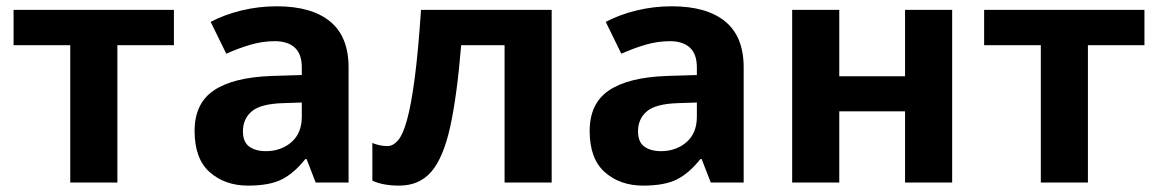

<svg xmlns="http://www.w3.org/2000/svg" viewBox="-20 -577 3662 607"><path d="M529.8 -434.1H351.1V0H202.1V-434.1H22.9V-545.9H529.8Z M855 -557.1Q964.8 -557.1 1023.4 -509.3Q1082 -461.4 1082 -363.8V0H978L949.2 -74.2H945.3Q910.2 -29.8 871.3 -10Q832.5 9.8 764.2 9.8Q691.4 9.8 643.3 -32.5Q595.2 -74.7 595.2 -163.1Q595.2 -250 656.2 -291.3Q717.3 -332.5 839.4 -336.9L934.1 -339.8V-363.8Q934.1 -406.7 911.6 -426.8Q889.2 -446.8 849.1 -446.8Q809.6 -446.8 771.5 -435.5Q733.4 -424.3 695.3 -407.2L646 -507.8Q689.5 -530.8 743.4 -543.9Q797.4 -557.1 855 -557.1ZM934.1 -252.9 876.5 -251Q804.2 -249 776.1 -225.1Q748 -201.2 748 -162.1Q748 -127.9 768.1 -113.5Q788.1 -99.1 820.3 -99.1Q868.2 -99.1 901.1 -127.4Q934.1 -155.8 934.1 -208Z M1724.1 0H1575.2V-434.1H1438Q1424.8 -273.9 1403.3 -176.3Q1381.8 -78.6 1343.8 -34.4Q1305.7 9.8 1242.2 9.8Q1190.4 9.8 1157.2 -5.9V-125Q1180.7 -115.2 1205.1 -115.2Q1222.7 -115.2 1238.3 -133.3Q1253.9 -151.4 1266.8 -198Q1279.8 -244.6 1291 -329.1Q1302.2 -413.6 1311 -545.9H1724.1Z M2104 -557.1Q2213.9 -557.1 2272.5 -509.3Q2331.1 -461.4 2331.1 -363.8V0H2227.1L2198.2 -74.2H2194.3Q2159.2 -29.8 2120.4 -10Q2081.5 9.8 2013.2 9.8Q1940.4 9.8 1892.3 -32.5Q1844.2 -74.7 1844.2 -163.1Q1844.2 -250 1905.3 -291.3Q1966.3 -332.5 2088.4 -336.9L2183.1 -339.8V-363.8Q2183.1 -406.7 2160.6 -426.8Q2138.2 -446.8 2098.1 -446.8Q2058.6 -446.8 2020.5 -435.5Q1982.4 -424.3 1944.3 -407.2L1895 -507.8Q1938.5 -530.8 1992.4 -543.9Q2046.4 -557.1 2104 -557.1ZM2183.1 -252.9 2125.5 -251Q2053.2 -249 2025.1 -225.1Q1997.1 -201.2 1997.1 -162.1Q1997.1 -127.9 2017.1 -113.5Q2037.1 -99.1 2069.3 -99.1Q2117.2 -99.1 2150.1 -127.4Q2183.1 -155.8 2183.1 -208Z M2633.3 -545.9V-335.9H2841.3V-545.9H2990.2V0H2841.3V-225.1H2633.3V0H2484.4V-545.9Z M3598.1 -434.1H3419.4V0H3270.5V-434.1H3091.3V-545.9H3598.1Z"/></svg>

Font: Open Sans
Style: Bold
Weight: 700
Designer: Monotype Design Team
Foundry: Monotype Imaging Inc.
Version: Version 3.000; ttfautohint (v1.8.4)